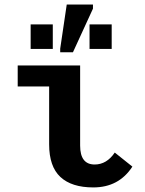

<svg xmlns="http://www.w3.org/2000/svg" viewBox="-20 -817 640 847"><path d="M391.6 9.8Q295.9 9.8 246.3 -36.4Q196.8 -82.5 196.8 -180.2V-435.5H58.1V-528.3H333.5V-174.8Q333.5 -91.3 397.5 -91.3Q450.7 -91.3 486.3 -144L564 -82Q504.4 9.8 391.6 9.8ZM245.6 -586.4V-602.5L274.4 -796.9H390.1V-778.8L301.8 -586.4ZM115.2 -601.1V-709.5H212.9V-601.1ZM375 -601.1V-709.5H472.7V-601.1Z"/></svg>

Font: Liberation Mono
Style: Bold
Weight: 700
Monospace: yes
Designer: Steve Matteson
Foundry: Ascender Corporation
Version: Version 2.1.5